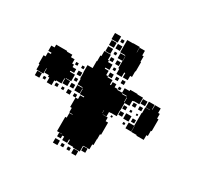

<svg xmlns="http://www.w3.org/2000/svg" viewBox="-122 -700 838 817"><g transform="rotate(30 297.0 -291.5)"><path d="M287 -496H309V-499H284V-559H313V-560H345V-534H346V-557H372V-534H379V-507H382V-461H380V-433H371V-412H347V-433H342V-411H316V-436H311V-472H312V-494H311V-472H287ZM224 -559H254V-529H224ZM262 -551H276V-537H262ZM227 -526H251V-502H227ZM258 -525H280V-503H258ZM251 -472H227V-496H251ZM263 -478V-490H275V-478ZM437 -348V-346H432V-321H408V-285H407V-256H378V-255H370V-233H352V-232H377V-214H389V-154H384V-129H383V-100H377V-76H348V-75H346V-47H312V-50H285V-69H281V-52H257V-69H248V-55H230V-73H244V-74H219V-144H226V-167H241V-169H224V-191H216V-237H228V-255H246V-259H224V-285H222V-261H196V-287H220V-290H195V-317H192V-346H191V-382H216V-417H218V-445H223V-470H255V-445H260V-437H282V-411H262V-406H281V-385H290V-380H315V-358H320V-373H338V-358H353V-354H377V-376H401V-382H437V-380H465V-348ZM290 -463H308V-445H290ZM277 -446H261V-462H277ZM305 -430V-418H293V-430ZM290 -403H308V-385H290ZM367 -402V-386H351V-402ZM336 -401V-387H322V-401ZM158 -325H140V-320H165V-288H139V-286H161V-262H137V-284H134V-259H108V-255H101V-232H77V-255H70V-263H48V-283H46V-257H12V-283H8V-325H18V-345H32V-351H16V-377H32V-391H86V-388H113V-376H131V-355H140V-343H158ZM561 -333H568V-275H564V-249H557V-226H521V-229H494V-257H493V-230H465V-258H492V-321H494V-349H517V-350H495V-378H523V-356H525V-378H553V-356H561ZM468 -375H490V-353H468ZM143 -370H155V-358H143ZM173 -370H185V-358H173ZM353 -370H365V-358H353ZM379 -349H401V-352H379ZM404 -323H406V-346H404ZM188 -325H170V-343H188ZM441 -342H457V-326H441ZM471 -342H487V-326H471ZM411 -296V-312H427V-296ZM172 -297V-311H186V-297ZM454 -309V-299H444V-309ZM475 -300V-308H483V-300ZM462 -261H436V-287H462ZM188 -265H170V-283H188ZM428 -265H410V-283H428ZM487 -266H471V-282H487ZM40 -233H18V-255H40ZM188 -235H170V-253H188ZM126 -237H112V-251H126ZM202 -237V-251H216V-237ZM348 -251H347V-237H348ZM65 -238H53V-250H65ZM155 -238H143V-250H155ZM454 -239H444V-249H454ZM393 -240H385V-248H393ZM369 -54H349V-74H369ZM250 -23H228V-45H250ZM340 -23H318V-45H340ZM276 -27H262V-41H276ZM306 -27H292V-41H306Z"/></g></svg>

Font: Rubik-Storm
Style: Regular
Weight: 400
Designer: NaN (generative design), Hubert & Fischer (Rubik source font outlines)
Foundry: NaN, Hubert & Fischer
Version: Version 1.000